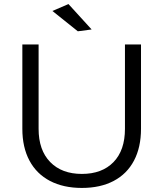

<svg xmlns="http://www.w3.org/2000/svg" viewBox="-20 -919 805 945"><path d="M170 -285Q170 -180 227 -121.5Q284 -63 383 -63Q482 -63 538.5 -121Q595 -179 595 -285V-700H674V-285Q674 -194 639.5 -128.5Q605 -63 539.5 -28.5Q474 6 383 6Q292 6 226 -28.5Q160 -63 125 -128.5Q90 -194 90 -285V-700H170ZM317 -899 431 -774 363 -765 238 -865Z"/></svg>

Font: Alexandria Light
Style: Regular
Weight: 300
Designer: Mohamed Gaber
Foundry: Kief Type Foundry
Version: Version 5.100